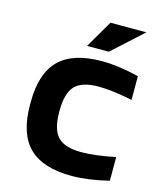

<svg xmlns="http://www.w3.org/2000/svg" viewBox="-106 -754 683 837"><g transform="rotate(15 236.0 -335.5)"><path d="M42 -255.9Q42 -386.7 104.5 -447.8Q167 -508.8 296.9 -508.8Q371.1 -508.8 463.9 -485.8V-378.9Q373 -397.9 310.1 -397.9Q236.3 -397.9 204.6 -365Q172.9 -332 172.9 -252V-248Q172.9 -168 204.6 -135Q236.3 -102.1 310.1 -102.1Q373 -102.1 463.9 -121.1V-14.2Q371.1 8.8 296.9 8.8Q167 8.8 104.5 -52.2Q42 -113.3 42 -244.1ZM215.8 -556.2 288.1 -680.2H450.2L314 -556.2Z"/></g></svg>

Font: LT Wave Text Bold
Style: Regular
Weight: 700
Designer: Daniel Lyons
Version: Version 2.5 (Glyphs App)